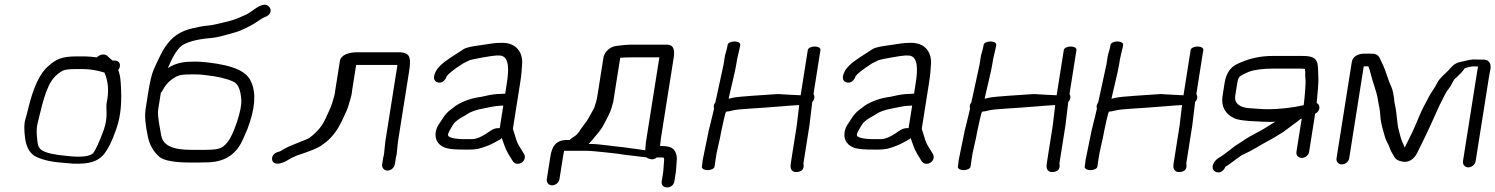

<svg xmlns="http://www.w3.org/2000/svg" viewBox="-20 -710 6495 834"><path d="M443.4 -263.8C438.6 -241.5 451 -202 430.9 -146.4C411.1 -91.5 394.3 -56.8 384.4 -44.8C371.8 -31.6 336.1 -25 270.5 -32.7L269.8 -32.8L269 -32.9C217.1 -37.3 179.8 -45.7 161.8 -57.3C150.3 -64.9 143.4 -77.9 142.3 -99.1L142.2 -99.5L142.2 -99.9C134.9 -157.4 142.1 -167 154.9 -221.5C165.8 -267.8 176.5 -302.3 187.1 -326.3C200.9 -361.2 221.3 -385.8 252.7 -403.2C261.3 -406.9 278.3 -410 304 -410H335.2C358.7 -410 381.4 -407.7 402.4 -403C413.5 -400 426.6 -397.3 433.6 -394.8C450.3 -357.6 454.1 -313.7 443.4 -263.8ZM191.6 -424.4C152.8 -392.4 124.5 -329.8 102.7 -238.7C98.8 -222.5 94.6 -206.7 90 -191.5C84.4 -173 84.5 -147.2 88.6 -112.5C92.9 -76.7 105.7 -49.6 128.7 -33.5L129.2 -33.1L129.7 -32.9C157.5 -17.6 194.5 -7.6 251 -3.1L299.1 1L299.5 1C369.2 3 401.7 -8.8 427.1 -35.1C448.4 -58.8 466.8 -96.9 485.7 -151.3C506.3 -210.5 509.5 -273.4 504.7 -345.9C502.5 -378.3 499.7 -389.4 493.7 -405.7C496.1 -408.6 499.7 -415.6 500.6 -421C501.7 -427.7 500.9 -435.2 495.7 -440.5C490.9 -445.4 483.9 -447 477.2 -447H468.7C466.4 -448.9 461.7 -452.9 455.8 -458.2L446.1 -467.3C434.8 -477 415 -475.1 400.5 -460.9C379.8 -463.4 361.9 -465 349.2 -465L312.7 -465C250.4 -465 225.3 -454 191.6 -424.4Z M685.4 -316C696.5 -337.5 710.1 -353.5 725.9 -364.8C753.2 -384.3 763.6 -387 821.4 -387C842.3 -387 859.7 -385.8 873.6 -383.6L874.2 -383.5L874.8 -383.4C924.9 -378.1 965.2 -368.6 993.6 -355.2L994.2 -354.8L994.9 -354.6C1012.6 -346.7 1025.8 -322.1 1028.1 -274.5C1029.2 -253.5 1023.1 -221.6 1009.1 -179.6C995.1 -137.6 981.1 -108.5 968.9 -93.3C943.1 -61.3 929.1 -59 849.4 -59H813.6C724.1 -59 687 -80.7 680 -123.2C675.7 -149.5 662.8 -206.8 667.1 -234.2L678.7 -307.2C685.3 -313.4 685 -316.1 685.4 -316ZM719.7 -438.1C732.8 -467.3 746.9 -489.5 761.3 -504.8C782.7 -526.4 836.2 -540.3 896.2 -544.8C931.4 -547.5 980.5 -564 1004.4 -570.2C1029.7 -577.6 1053.8 -591.6 1069.8 -599.3C1085.7 -607 1119.6 -632 1126.2 -634.2C1138.8 -637.8 1159 -648.8 1155.3 -668.4C1154.1 -675.1 1150 -680.3 1144.5 -684.6C1127.2 -698.2 1100.3 -681.6 1072.5 -661.1C1064.6 -655.3 1057.2 -650.7 1050.3 -647.3C1034.8 -639.7 1000.9 -624.7 982.7 -620.4C958.4 -614.8 909.8 -601 886 -599.2C857.9 -597 841.6 -592.2 817.9 -587.5C761.3 -574.7 726.5 -550.1 695.5 -503.2C684.4 -486.8 668.9 -455.4 647.4 -407C638.5 -387 630.9 -353 622.9 -302.5L612.4 -235.9C607.8 -207 611.4 -167.8 622.2 -116.7C629.9 -80.1 646.9 -50.3 673.2 -28C691.8 -12.2 741.4 -4 804.9 -4H840.7C854.8 -4 870.3 -4.3 887.1 -5C963.2 -8.2 1010.5 -44.9 1037.2 -109.1C1043.6 -124.4 1049.4 -137.7 1054.5 -148.9L1054.6 -149.3L1054.8 -149.6C1087.4 -235.3 1094.1 -303.2 1070.9 -354.6C1052.3 -398.8 997.8 -425.8 879.1 -439.2C854.7 -442 833.9 -443 811.8 -442C769.4 -441.8 737.8 -432.8 709.1 -414.1C711.5 -419.8 715.8 -429.5 719.7 -438.1Z M1695.1 3.5 1699.5 -24C1700.1 -27.9 1701.1 -32.5 1702.6 -37.9L1702.8 -38.8L1708.6 -94.5L1757 -399.7C1761.2 -426.4 1762.4 -445.5 1758.8 -458.8C1754.3 -477.5 1734.5 -483 1711.6 -483H1532.4C1494.5 -483 1460.6 -471.8 1456.3 -444.5L1436.3 -318.1L1436.2 -317.6C1435.5 -300 1428.5 -283.8 1422.9 -262.4C1417.3 -241.3 1401.5 -213.2 1392.6 -192.1C1379.6 -162.6 1356.8 -135.6 1323.7 -111C1319.6 -107.9 1297.9 -98.7 1269.1 -87.8C1240.5 -76.6 1220.7 -67.7 1208.3 -59.4C1198.9 -53.2 1192.1 -50.5 1188.5 -50.1L1187.4 -49.9L1186.3 -49.6C1171 -45 1160.2 -32.2 1161.8 -17.5C1163.9 2.2 1184.9 2.4 1197 -0.4C1211 -3.7 1224.7 -10.8 1232.4 -15.9C1241.3 -21.7 1253.6 -27.9 1269 -34.2C1324.2 -52.8 1361.1 -66.1 1378.2 -79.6C1385.7 -85.5 1392.8 -90.8 1399.6 -95.7L1400.2 -96.2L1400.8 -96.7C1426.2 -118.8 1447.1 -147.6 1464.2 -182.7C1481 -217.2 1491.2 -241 1495 -255.7C1500.6 -277.2 1508.2 -294.4 1509.7 -318.4L1527 -428H1702.9C1704 -428 1704.5 -428 1705.9 -427.9C1705.9 -427.8 1705.9 -426.3 1705.8 -424.1L1653.5 -93.5L1648 -40.2C1646.8 -35.8 1645.1 -28.3 1644.4 -23.9L1640.1 3.5C1637.7 18.5 1648.2 31 1663.2 31C1678.3 31 1692.7 18.5 1695.1 3.5Z M2117.5 -146.3 2117.1 -146.1 2103.9 -137.5 2103.4 -137.2C2071.6 -114.2 2046.7 -105.5 2029 -105.5H2003.8C1953.8 -105.5 1932.7 -112.4 1927.8 -119.2L1927.6 -119.5L1927.3 -119.8C1921.9 -126.2 1934.5 -145.8 1948.4 -169.1C1953.2 -177.2 1963.5 -186.3 1981 -197.6C1988.5 -201.5 1999.1 -207.4 2006.5 -212.2L2007.1 -212.6L2007.7 -213C2021.9 -223.7 2046.2 -233.1 2082.4 -239.4C2104.7 -243.2 2130 -250.5 2150 -250.5H2150.7L2166.2 -251.4L2150.7 -153.3C2140.1 -154.3 2127.4 -152.1 2117.5 -146.3ZM2160.8 -106.7C2178.1 -59.7 2174.3 -62.4 2206.8 -11C2215.3 3.3 2233.1 5 2246.1 -3.9C2259 -12.2 2264.2 -28.7 2255.7 -42.2C2245.6 -58.4 2243.4 -62.7 2234.1 -77.3C2225 -91.7 2220 -111.8 2213.8 -131.5L2208.8 -147.3C2208.1 -149.3 2208 -151.2 2208.3 -153.3L2239.3 -348.9C2245.8 -389.9 2245.8 -401.4 2248 -433.7C2251.1 -480.6 2224.1 -524 2161.8 -524C2121.3 -524 2112.1 -519.5 2063.4 -513.1C2029.9 -508.7 2006.4 -504.2 1994.2 -496.7C1975.7 -484.9 1956.1 -471.9 1937 -459.6C1901.4 -436.2 1877.8 -414.9 1869.3 -391.4C1865.4 -382 1862.5 -370.3 1868.4 -361.2C1871.6 -356.2 1876.8 -353.3 1882.2 -351.9C1900.7 -347 1915.3 -362.3 1920.7 -379.3C1925.4 -387 1949.1 -407.6 1992.1 -434.8C2004.6 -441 2013.2 -445.1 2020.8 -448.9C2031.3 -452.7 2121.1 -469 2136.3 -469C2147.7 -469 2156.3 -468.6 2157.6 -468.1L2158.3 -467.9C2192.1 -458.3 2190.7 -406.1 2181.3 -347.1L2174.4 -303.1C2174.4 -303.1 2171.7 -303 2170.7 -303L2154.6 -302.1C2135.6 -302 2112.2 -299 2090.8 -293.8L2070.5 -289.4C2031.2 -284.5 1991.5 -271.4 1960.5 -251.2C1955.5 -247.1 1947.4 -240.9 1936.5 -232.8C1923.9 -223.4 1913.3 -211.8 1904.9 -198.4C1897.5 -186.5 1892.1 -178.3 1889.3 -174.7C1869.3 -148.4 1865.5 -112.1 1882.5 -90.4C1901.9 -65.4 1930.3 -60.3 1995.2 -60.3H2022.5C2033.3 -60.3 2044.5 -61.4 2056.4 -63.6L2057.3 -63.7L2058.3 -64C2104.6 -76 2126.6 -90 2153.5 -105L2154.1 -105.5L2159.4 -110.4C2159.9 -109.1 2160.3 -107.9 2160.8 -106.7Z M2715.4 -516C2703.2 -516 2684.3 -514 2656.1 -510.3C2624.5 -506.1 2604.5 -480 2601.2 -459.5L2575.5 -297.2C2573.2 -282.5 2570.8 -271.7 2568.7 -265.6C2563.4 -250.2 2563.6 -245.4 2557.7 -235.2C2545.4 -213.5 2532.3 -185.9 2515.5 -166.8C2494.8 -138.7 2492.2 -128 2471.5 -115.2C2464.2 -110.6 2459.9 -107.7 2454.2 -102H2442.6C2392.5 -102 2377.2 -70.5 2371 -31.8L2355.3 67.5C2352.8 83.1 2363.4 95 2378.5 95C2393.5 95 2407.8 83.1 2410.3 67.5L2426.8 -36.5C2428.2 -45.5 2429.1 -50.7 2430.3 -54.8C2430.5 -54.9 2433.1 -55 2435.2 -55H2531.2C2551 -55 2615.1 -47.3 2637.6 -45.3C2665.1 -42.7 2692.2 -36.9 2723.3 -34.1L2788.4 -26.3C2793 -22.1 2803.5 -18 2811.5 -18C2818.5 -18 2823.8 -18.9 2832.7 -26H2861.1C2861.3 -26 2866.2 -22.6 2864.6 -12.5L2864.5 -12L2861.9 23.7C2861.6 29.8 2861.2 34.1 2860.7 37.5L2854.5 76.5C2853.3 83.7 2854.1 91.5 2859.2 97.1C2864 102.4 2870.9 104 2877.6 104C2884.8 104 2892.9 102.1 2899.5 96C2905.6 90.4 2908.4 83.2 2909.5 76.5L2915.7 37.5C2916.5 32.3 2917 26.3 2917.3 20.3L2919.4 -11.4C2920.9 -21.8 2919.8 -33.9 2915.9 -44.7C2905.8 -72 2883.6 -75.6 2847.1 -75.9L2851 -109.9L2906.1 -457.5C2909.9 -481.7 2912.8 -516 2876 -516ZM2785.5 -91.2 2782.6 -57C2770.9 -58.4 2753.6 -62.4 2736.8 -63.9C2715.9 -65.8 2701.2 -69.6 2671.5 -72.2C2635.1 -75.3 2586.4 -84.8 2536.6 -85C2542 -90 2550.3 -98.8 2555.9 -105.9C2579 -134.8 2589.8 -142.8 2607.7 -178.1L2624.3 -210.8C2633.9 -229.8 2638 -246.8 2643.5 -266.4L2643.6 -266.9L2674.1 -459C2683.4 -460.1 2705.8 -461 2736.2 -461H2844.1Z M3170.5 -530C3155.4 -530 3141.9 -523.2 3140.6 -515L3139.6 -509C3136.4 -488.6 3128.7 -476 3126.5 -451.6L3123.2 -430.6L3087.3 -265.3C3085.1 -262.3 3081.6 -256.3 3080.8 -251C3080.1 -246.7 3080 -244.1 3081.7 -238.6C3078.1 -219.4 3062.8 -162.6 3058.9 -144.3L3032.3 -14.7L3032.3 -14C3031.4 -4.4 3030.6 2.7 3029.9 7L3028.8 14C3027.5 22.5 3038.9 29 3053.9 29C3068.9 29 3082.5 22.5 3083.8 14L3084.9 7C3085.8 1.3 3086.8 -6.1 3088 -15.4C3092.9 -55.8 3106.3 -97.3 3113.6 -142.5C3115.1 -148.8 3130.4 -224.8 3134.4 -225C3141.8 -225.5 3151.2 -227.3 3164 -230.5C3174.9 -233.2 3198.3 -236 3238 -238.3C3278.5 -240.7 3328.2 -244.3 3387.2 -249.1C3407.6 -251.2 3430.6 -252.3 3451.5 -253.6L3440.8 -163.8L3415 -1C3412.6 14.3 3413.4 28 3426.3 35C3439 40 3454.7 36.8 3463.7 29.5C3475.1 17.3 3469.6 1.7 3470 -1L3496 -165.2L3508.3 -266.9C3516.9 -275.9 3521.2 -290.2 3513.6 -301.5L3543.9 -493C3545.2 -501.2 3533.9 -508 3518.8 -508C3503.8 -508 3490.2 -501.2 3488.9 -493L3457.8 -296.2C3429.4 -297.5 3410.9 -298.1 3358.7 -301.5C3294.7 -296.4 3187.5 -291.9 3159 -284.4C3153.2 -282.9 3150.3 -282.1 3144.9 -281C3153.1 -320.6 3172.4 -394.1 3178.3 -431L3181.7 -452.6L3194.4 -507.6L3195.6 -515C3196.9 -523.2 3185.5 -530 3170.5 -530Z M3893.5 -146.3 3893.1 -146.1 3879.9 -137.5 3879.4 -137.2C3847.6 -114.2 3822.7 -105.5 3805 -105.5H3779.8C3729.8 -105.5 3708.7 -112.4 3703.8 -119.2L3703.6 -119.5L3703.3 -119.8C3697.9 -126.2 3710.5 -145.8 3724.4 -169.1C3729.2 -177.2 3739.5 -186.3 3757 -197.6C3764.5 -201.5 3775.1 -207.4 3782.5 -212.2L3783.1 -212.6L3783.7 -213C3797.9 -223.7 3822.2 -233.1 3858.4 -239.4C3880.7 -243.2 3906 -250.5 3926 -250.5H3926.7L3942.2 -251.4L3926.7 -153.3C3916.1 -154.3 3903.4 -152.1 3893.5 -146.3ZM3936.8 -106.7C3954.1 -59.7 3950.3 -62.4 3982.8 -11C3991.3 3.3 4009.1 5 4022.1 -3.9C4035 -12.2 4040.2 -28.7 4031.7 -42.2C4021.6 -58.4 4019.4 -62.7 4010.1 -77.3C4001 -91.7 3996 -111.8 3989.8 -131.5L3984.8 -147.3C3984.1 -149.3 3984 -151.2 3984.3 -153.3L4015.3 -348.9C4021.8 -389.9 4021.8 -401.4 4024 -433.7C4027.1 -480.6 4000.1 -524 3937.8 -524C3897.3 -524 3888.1 -519.5 3839.4 -513.1C3805.9 -508.7 3782.4 -504.2 3770.2 -496.7C3751.7 -484.9 3732.1 -471.9 3713 -459.6C3677.4 -436.2 3653.8 -414.9 3645.3 -391.4C3641.4 -382 3638.5 -370.3 3644.4 -361.2C3647.6 -356.2 3652.8 -353.3 3658.2 -351.9C3676.7 -347 3691.3 -362.3 3696.7 -379.3C3701.4 -387 3725.1 -407.6 3768.1 -434.8C3780.6 -441 3789.2 -445.1 3796.8 -448.9C3807.3 -452.7 3897.1 -469 3912.3 -469C3923.7 -469 3932.3 -468.6 3933.6 -468.1L3934.3 -467.9C3968.1 -458.3 3966.7 -406.1 3957.3 -347.1L3950.4 -303.1C3950.4 -303.1 3947.7 -303 3946.7 -303L3930.6 -302.1C3911.6 -302 3888.2 -299 3866.8 -293.8L3846.5 -289.4C3807.2 -284.5 3767.5 -271.4 3736.5 -251.2C3731.5 -247.1 3723.4 -240.9 3712.5 -232.8C3699.9 -223.4 3689.3 -211.8 3680.9 -198.4C3673.5 -186.5 3668.1 -178.3 3665.3 -174.7C3645.3 -148.4 3641.5 -112.1 3658.5 -90.4C3677.9 -65.4 3706.3 -60.3 3771.2 -60.3H3798.5C3809.3 -60.3 3820.5 -61.4 3832.4 -63.6L3833.3 -63.7L3834.3 -64C3880.6 -76 3902.6 -90 3929.5 -105L3930.1 -105.5L3935.4 -110.4C3935.9 -109.1 3936.3 -107.9 3936.8 -106.7Z M4282.5 -530C4267.4 -530 4253.9 -523.2 4252.6 -515L4251.6 -509C4248.4 -488.6 4240.7 -476 4238.5 -451.6L4235.2 -430.6L4199.3 -265.3C4197.1 -262.3 4193.6 -256.3 4192.8 -251C4192.1 -246.7 4192 -244.1 4193.7 -238.6C4190.1 -219.4 4174.8 -162.6 4170.9 -144.3L4144.3 -14.7L4144.3 -14C4143.4 -4.4 4142.6 2.7 4141.9 7L4140.8 14C4139.5 22.5 4150.9 29 4165.9 29C4180.9 29 4194.5 22.5 4195.8 14L4196.9 7C4197.8 1.3 4198.8 -6.1 4200 -15.4C4204.9 -55.8 4218.3 -97.3 4225.6 -142.5C4227.1 -148.8 4242.4 -224.8 4246.4 -225C4253.8 -225.5 4263.2 -227.3 4276 -230.5C4286.9 -233.2 4310.3 -236 4350 -238.3C4390.5 -240.7 4440.2 -244.3 4499.2 -249.1C4519.6 -251.2 4542.6 -252.3 4563.5 -253.6L4552.8 -163.8L4527 -1C4524.6 14.3 4525.4 28 4538.3 35C4551 40 4566.7 36.8 4575.7 29.5C4587.1 17.3 4581.6 1.7 4582 -1L4608 -165.2L4620.3 -266.9C4628.9 -275.9 4633.2 -290.2 4625.6 -301.5L4655.9 -493C4657.2 -501.2 4645.9 -508 4630.8 -508C4615.8 -508 4602.2 -501.2 4600.9 -493L4569.8 -296.2C4541.4 -297.5 4522.9 -298.1 4470.7 -301.5C4406.7 -296.4 4299.5 -291.9 4271 -284.4C4265.2 -282.9 4262.3 -282.1 4256.9 -281C4265.1 -320.6 4284.4 -394.1 4290.3 -431L4293.7 -452.6L4306.4 -507.6L4307.6 -515C4308.9 -523.2 4297.5 -530 4282.5 -530Z M4833.5 -530C4818.4 -530 4804.9 -523.2 4803.6 -515L4802.6 -509C4799.4 -488.6 4791.7 -476 4789.5 -451.6L4786.2 -430.6L4750.3 -265.3C4748.1 -262.3 4744.6 -256.3 4743.8 -251C4743.1 -246.7 4743 -244.1 4744.7 -238.6C4741.1 -219.4 4725.8 -162.6 4721.9 -144.3L4695.3 -14.7L4695.3 -14C4694.4 -4.4 4693.6 2.7 4692.9 7L4691.8 14C4690.5 22.5 4701.9 29 4716.9 29C4731.9 29 4745.5 22.5 4746.8 14L4747.9 7C4748.8 1.3 4749.8 -6.1 4751 -15.4C4755.9 -55.8 4769.3 -97.3 4776.6 -142.5C4778.1 -148.8 4793.4 -224.8 4797.4 -225C4804.8 -225.5 4814.2 -227.3 4827 -230.5C4837.9 -233.2 4861.3 -236 4901 -238.3C4941.5 -240.7 4991.2 -244.3 5050.2 -249.1C5070.6 -251.2 5093.6 -252.3 5114.5 -253.6L5103.8 -163.8L5078 -1C5075.6 14.3 5076.4 28 5089.3 35C5102 40 5117.7 36.8 5126.7 29.5C5138.1 17.3 5132.6 1.7 5133 -1L5159 -165.2L5171.3 -266.9C5179.9 -275.9 5184.2 -290.2 5176.6 -301.5L5206.9 -493C5208.2 -501.2 5196.9 -508 5181.8 -508C5166.8 -508 5153.2 -501.2 5151.9 -493L5120.8 -296.2C5092.4 -297.5 5073.9 -298.1 5021.7 -301.5C4957.7 -296.4 4850.5 -291.9 4822 -284.4C4816.2 -282.9 4813.3 -282.1 4807.9 -281C4816.1 -320.6 4835.4 -394.1 4841.3 -431L4844.7 -452.6L4857.4 -507.6L4858.6 -515C4859.9 -523.2 4848.5 -530 4833.5 -530Z M5666.4 -50.1 5692.7 -216.1C5707.9 -222.9 5714.4 -239.2 5709.7 -251.1C5707.8 -255.9 5705.8 -258.7 5699.3 -262.6C5701.8 -299.9 5708.6 -343 5706.3 -379.1C5705.2 -395.9 5706.5 -409 5703.4 -429.6C5698.4 -463.2 5671.9 -467 5633.7 -467H5508.9C5450.8 -467 5402.3 -455.1 5354 -432C5323.2 -417.5 5305.6 -388.7 5299.7 -351.5L5290.4 -293.1C5283.3 -248 5301.6 -214.3 5342.7 -195.7C5355.4 -190 5375.7 -186.7 5410.5 -184.2C5452.5 -181.8 5481.2 -180.5 5498.1 -180.5C5504.7 -180.5 5511 -180.8 5520.1 -181.4L5501.3 -170.2L5500.9 -169.9C5479 -155.2 5456 -141.7 5431.9 -129.5C5392.8 -109.8 5377.3 -95.9 5354.4 -82.2C5338.7 -72.9 5329.8 -63.6 5319.2 -56.1C5307.8 -47.9 5289.4 -33 5278.8 -27.3C5265 -21.1 5239.6 3.9 5249.3 25.2C5252.1 31.8 5258.1 36.2 5265.4 38.1C5281.9 42.4 5296.3 30.7 5302.7 14.4C5318.9 5.6 5338.2 -11 5348.7 -18.1C5362.3 -27.3 5370.1 -34.8 5386.4 -41.8C5416.4 -54.6 5455.9 -80.8 5482.5 -94.6C5513.6 -110.9 5530.2 -122.2 5552.9 -135.9L5616.3 -182.9C5621.3 -187 5625.4 -190.3 5629.5 -193.2C5630 -193.4 5631.5 -194 5634.4 -195.1L5611.4 -50.1C5609.2 -35.9 5619.8 -24 5634.8 -24C5649.8 -24 5664.2 -35.9 5666.4 -50.1ZM5405.5 -240.1C5363.5 -243.4 5340.6 -262.4 5345.5 -293.9L5354.6 -350.8C5356.6 -363.4 5360.2 -371.7 5363.6 -376C5365.6 -378.5 5378.9 -387.4 5403.6 -397.6C5426.4 -407 5464.6 -412 5511.3 -412H5625C5635.9 -412 5642.8 -411.6 5648.1 -410.6L5649.5 -398.4C5650.1 -392.8 5650 -388.4 5649.5 -385.4L5649.4 -384.6L5649.4 -383.7C5649.4 -378.8 5649.8 -373.2 5650.5 -367C5652.3 -353 5650 -339.6 5649.3 -318.7C5648.9 -303.2 5645.2 -274.1 5643 -253.2C5593.4 -241.6 5534.1 -235.5 5489 -235.5C5458.3 -235.5 5435.8 -238.7 5405.5 -240.1Z M5840.5 -22 5903.8 -422H5923.7C5923.9 -421.5 5925.2 -418.4 5926.1 -416C5929 -408.5 5932.3 -397.3 5935.7 -382.8C5941.6 -357.3 5960.2 -310.2 5964.7 -280.2C5969 -251.3 5974.3 -237.2 5975.8 -206.9C5977.4 -173 5989.3 -140.4 5996 -114.9C6000.8 -96.8 6012 -82.3 6016.4 -67.9C6019.6 -57.5 6026.7 -44.2 6037.8 -26.7C6043.7 -17.3 6053.4 -11.5 6069.7 -8.4C6099.1 -1.7 6122.1 -19.4 6134.9 -43.8C6135.6 -45.2 6136.3 -46.7 6137 -48.2C6138.7 -51.8 6145.7 -66 6157.4 -89.3C6169.8 -114 6184.1 -145.7 6195.7 -170C6204.2 -188 6235.2 -260 6243.5 -273.2L6244 -273.9L6244.3 -274.7C6254.9 -297.7 6264.3 -314 6271.1 -322.3C6288.6 -343.9 6289.7 -358.9 6301.1 -368.9C6316.8 -382.7 6332.8 -398.6 6343.1 -414.1C6344.5 -414.8 6352.8 -416.3 6362.2 -419.2C6371.9 -422.1 6384.6 -421.8 6400.3 -421.3C6399.2 -415.6 6398 -409.1 6397.1 -403.5L6334.9 -10.5C6332.5 4.5 6343 17 6358 17C6373 17 6387.5 4.5 6389.9 -10.5L6448.8 -382.4C6450 -390.3 6451.7 -399.2 6454 -409.1L6454.1 -409.5L6454.1 -409.8C6457.7 -432.2 6449.2 -451 6425.1 -451H6407.1C6401.5 -451 6394.6 -451.2 6386.7 -451.7C6366.2 -452.9 6341.2 -443.9 6325.2 -441.2C6295 -436.3 6281.6 -414.7 6273.8 -406.4C6259.9 -391.6 6232.4 -371.3 6220.7 -345.7C6212.6 -328.3 6195.5 -307.3 6187.4 -291C6171.1 -258.3 6159.9 -242.7 6141.2 -196.8C6119.6 -143.8 6106.4 -117.9 6081.6 -68.7C6079.5 -74.3 6076.5 -82.4 6072.2 -91.1C6065.5 -104.5 6057.7 -137.9 6053.5 -154.5C6050.5 -166.4 6045.6 -223.2 6042.5 -238.8L6038.1 -260.8C6036.8 -267.7 6035.8 -274.9 6035.4 -282.6L6035.4 -283L6031.6 -305.5C6027.6 -329.2 6020.4 -336.6 6011.9 -361.2C5997.1 -404.2 5996.6 -410 5974.8 -454.1C5969.5 -469.1 5956 -477 5939 -477H5907C5879.9 -477 5855.8 -465.7 5851.8 -440.4L5785.5 -22.1C5783.2 -7.8 5793.8 4 5808.9 4C5823.9 4 5838.2 -7.8 5840.5 -22ZM6134.3 -34C6134.3 -34 6048.8 142.1 6132.9 -31.3C6133.4 -32.1 6133.8 -33.1 6134.3 -34Z"/></svg>

Font: MewTooHand
Style: BdWideIta
Weight: 400
Designer: Mew Too, Robert Jablonski
Version: Version 0.77